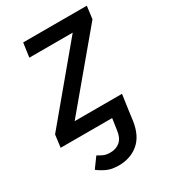

<svg xmlns="http://www.w3.org/2000/svg" viewBox="-195 -617 813 920"><g transform="rotate(-30 211.5 -157.0)"><path d="M84 -527H436L427 -457L109 -77H371L360 0H-13L-4 -69L313 -449H73ZM187 213Q147 213 120 200Q93 187 76 173L117 117Q133 127 147 133Q161 139 183 139Q215 139 236.5 120.5Q258 102 263 62L272 0H360L352 60Q341 138 296.5 175.5Q252 213 187 213Z"/></g></svg>

Font: Fira Sans Variable
Style: Italic
Weight: 397
Italic angle: -8°
Designer: Carrois Corporate & Edenspiekermann AG
Foundry: Carrois Corporate GbR & Edenspiekermann AG
Version: Version 4.202